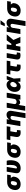

<svg xmlns="http://www.w3.org/2000/svg" viewBox="3292 -4126 1039 7662"><g transform="rotate(-90 3811.0 -294.5)"><path d="M62.5 -258.5 65.3 -269.9Q75.3 -330.3 102.5 -378Q129.6 -425.8 170.6 -459.3Q211.6 -492.9 264.6 -510.7Q317.5 -528.4 379.3 -528.4H674.7L650.6 -382.1H537.3Q551.1 -368.6 562.1 -353.5Q573.2 -338.4 581.3 -321.4Q597.7 -286.2 590.9 -248.6L589.5 -238.6Q581.7 -183.2 557.4 -137.4Q533 -91.6 494.5 -58.9Q456 -26.3 404.5 -8.2Q353 9.9 291.2 9.9Q202.8 9.9 147.7 -25.2Q92.3 -60.7 71.2 -121.1Q50.1 -181.5 62.5 -258.5ZM315.3 -136.4Q359.4 -136.4 379.6 -171.5Q389.6 -188.9 396.7 -210.4Q403.8 -231.9 407.7 -258.5L410.5 -269.9Q414.4 -293 414.8 -313.2Q415.1 -333.5 409.4 -348.9Q403.8 -364.3 390.8 -373.2Q377.8 -382.1 355.1 -382.1Q305 -382.1 281.6 -349.1Q257.8 -315.7 250 -269.9L247.2 -258.5Q243.3 -232.6 243.4 -210.2Q243.6 -187.9 250.7 -171.3Q257.8 -154.8 273.3 -145.6Q288.7 -136.4 315.3 -136.4Z M734.4 -197.4 792.6 -545.5H981.5L923.3 -196Q920.1 -178.6 920.6 -167.1Q921.2 -155.5 924.5 -148.6Q927.9 -141.7 933.6 -139Q939.3 -136.4 946 -136.4Q961.6 -136.4 975 -143.3Q988.3 -150.2 999.5 -161.8Q1010.7 -173.3 1019.5 -188Q1028.4 -202.8 1035 -218.4Q1041.5 -234 1046 -249.3Q1050.4 -264.6 1052.6 -277Q1061.8 -346.6 1062.1 -415Q1062.5 -483.3 1054 -545.5H1227.3Q1235.1 -523.1 1240.2 -494.3Q1245.4 -465.6 1247.9 -430Q1252.5 -361.5 1238.6 -277Q1228 -213.1 1204.4 -160.2Q1180.8 -107.2 1142.6 -69.4Q1104.4 -31.6 1051 -10.8Q997.5 9.9 927.6 9.9Q824.6 9.9 770.2 -40.1Q716.6 -89.8 734.4 -197.4Z M1349.4 -258.5 1352.3 -269.9Q1362.2 -330.3 1389.4 -378Q1416.5 -425.8 1457.6 -459.3Q1498.6 -492.9 1551.5 -510.7Q1604.4 -528.4 1666.2 -528.4H1961.6L1937.5 -382.1H1824.2Q1838.1 -368.6 1849.1 -353.5Q1860.1 -338.4 1868.3 -321.4Q1884.6 -286.2 1877.8 -248.6L1876.4 -238.6Q1868.6 -183.2 1844.3 -137.4Q1820 -91.6 1781.4 -58.9Q1742.9 -26.3 1691.4 -8.2Q1639.9 9.9 1578.1 9.9Q1489.7 9.9 1434.7 -25.2Q1379.3 -60.7 1358.1 -121.1Q1337 -181.5 1349.4 -258.5ZM1602.3 -136.4Q1646.3 -136.4 1666.5 -171.5Q1676.5 -188.9 1683.6 -210.4Q1690.7 -231.9 1694.6 -258.5L1697.4 -269.9Q1701.3 -293 1701.7 -313.2Q1702.1 -333.5 1696.4 -348.9Q1690.7 -364.3 1677.7 -373.2Q1664.8 -382.1 1642 -382.1Q1592 -382.1 1568.5 -349.1Q1544.7 -315.7 1536.9 -269.9L1534.1 -258.5Q1530.2 -232.6 1530.4 -210.2Q1530.5 -187.9 1537.6 -171.3Q1544.7 -154.8 1560.2 -145.6Q1575.6 -136.4 1602.3 -136.4Z M2076 -545.5H2604.4L2580.3 -400.6H2403.1L2367.9 -187.5Q2366.5 -176.5 2367 -167.3Q2367.5 -158 2371.3 -151.5Q2375 -144.9 2382.5 -141.3Q2389.9 -137.8 2402 -137.8Q2411.6 -137.8 2418.7 -137.8Q2425.8 -137.8 2430.4 -138.1Q2439.6 -138.1 2454.5 -139.2L2441.8 2.8Q2430.8 4.6 2420.1 5.9Q2409.4 7.1 2398.3 8Q2387.1 8.9 2374.1 9.4Q2361.2 9.9 2345.2 9.9Q2252.5 9.9 2207.7 -40.1Q2163 -90.2 2179 -186.1L2214.1 -400.6H2051.8Z M2609.4 0 2700.3 -545.5H2886.4L2869.3 -441.8H2875Q2888.5 -468.4 2908.2 -489.2Q2927.9 -509.9 2952.1 -524Q2976.2 -538 3003.9 -545.3Q3031.6 -552.6 3061.1 -552.6Q3104.4 -552.6 3137.1 -537.3Q3169.7 -522 3190 -494.9Q3210.2 -467.7 3217.5 -430.2Q3224.8 -392.8 3217.3 -348L3125 204.5H2929L3014.2 -306.8Q3021 -347.7 3004.4 -370.6Q2987.9 -393.5 2950.3 -393.5Q2932.2 -393.5 2916.5 -387.6Q2900.9 -381.7 2888.7 -370.6Q2876.4 -359.4 2868.1 -343.2Q2859.7 -327.1 2856.5 -306.8L2805.4 0Z M3345.2 -545.5H3541.2L3490.1 -238.6Q3484 -200.3 3508.9 -176.1Q3533.7 -152 3578.1 -152Q3598.4 -152 3617.9 -157.7Q3637.4 -163.4 3653.4 -174.2Q3669.4 -185 3680.4 -201.2Q3691.4 -217.3 3694.6 -238.6L3745.7 -545.5H3941.8L3850.9 0H3664.8L3677.6 -75.3H3673.3Q3655.2 -45.1 3623.9 -27.5Q3592.7 -9.9 3554 -9.9Q3535.5 -9.9 3519.5 -14.6Q3503.6 -19.2 3491.1 -27.7Q3478.7 -36.2 3470 -48.3Q3461.3 -60.4 3457.4 -75.3H3453.1L3409.1 193.2H3223Z M3980.1 -282.7Q3993.6 -363.6 4035.5 -424.4Q4054.7 -452.1 4079 -475.7Q4103.3 -499.3 4131.6 -516.3Q4159.8 -533.4 4191.8 -543Q4223.7 -552.6 4258.5 -552.6Q4287.3 -552.6 4314.6 -545.3Q4342 -538 4364.5 -523.3Q4387.1 -508.5 4403.4 -486.5Q4419.7 -464.5 4426.1 -434.7L4428.6 -435L4470.2 -545.5H4612.2L4509.9 -271.3L4507.1 -266L4524.1 0H4380.7L4378.6 -109.7L4375 -109.4Q4348.4 -57.9 4299.7 -23.1Q4251.4 11.4 4180.4 11.4Q4109 11.4 4059.3 -26.3Q4034.4 -45.1 4016.3 -71.4Q3998.2 -97.7 3987.7 -130.3Q3977.3 -163 3975.1 -201.3Q3973 -239.7 3980.1 -282.7ZM4174.4 -177.6Q4191.1 -143.5 4227.3 -143.5Q4252.8 -143.5 4275.4 -156.2Q4297.9 -169 4316.4 -188.7Q4334.9 -208.5 4348.4 -232.1Q4361.9 -255.7 4369.3 -277L4374.6 -291.2Q4371.1 -339.8 4352.3 -371.1Q4333.8 -402 4291.2 -402Q4263.1 -402 4241.5 -389.9Q4219.8 -377.8 4204.4 -358.5Q4188.9 -339.1 4179.5 -314.8Q4170.1 -290.5 4166.2 -265.6Q4157.7 -211.3 4174.4 -177.6Z M4693.9 -545.5H5222.3L5198.2 -400.6H5021L4985.8 -187.5Q4984.4 -176.5 4984.9 -167.3Q4985.4 -158 4989.2 -151.5Q4992.9 -144.9 5000.4 -141.3Q5007.8 -137.8 5019.9 -137.8Q5029.5 -137.8 5036.6 -137.8Q5043.7 -137.8 5048.3 -138.1Q5057.5 -138.1 5072.4 -139.2L5059.7 2.8Q5048.7 4.6 5038 5.9Q5027.3 7.1 5016.2 8Q5005 8.9 4992 9.4Q4979 9.9 4963.1 9.9Q4870.4 9.9 4825.6 -40.1Q4780.9 -90.2 4796.9 -186.1L4832 -400.6H4669.7Z M5271.3 -164.8 5335.2 -545.5H5524.1L5463.1 -194.6Q5460.9 -180.4 5461.8 -170.5Q5462.7 -160.5 5467.7 -154.7Q5472.7 -148.8 5482.6 -146.1Q5492.5 -143.5 5508.5 -143.5H5552.6L5531.2 -11.4Q5505.7 -2.8 5478.2 1.4Q5450.6 5.7 5426.1 5.7Q5339.8 5.7 5298.7 -34.8Q5257.5 -75.3 5271.3 -164.8Z M5688.9 -545.5H5873.6L5843 -361.5H5895.6L6032.7 -545.5H6269.9L6046.9 -278.4L6170.5 0H5934.7L5873.6 -179.7H5812.5L5782.7 0H5598Z M6375 -545.5H6561.1L6544 -441.8H6549.7Q6563.2 -468.4 6582.9 -489.2Q6602.6 -509.9 6626.8 -524Q6650.9 -538 6678.6 -545.3Q6706.3 -552.6 6735.8 -552.6Q6779.1 -552.6 6811.8 -537.3Q6844.5 -522 6864.7 -494.9Q6884.9 -467.7 6892.2 -430.2Q6899.5 -392.8 6892 -348L6799.7 204.5H6603.7L6688.9 -306.8Q6695.7 -347.7 6679.2 -370.6Q6662.6 -393.5 6625 -393.5Q6606.9 -393.5 6591.3 -387.6Q6575.6 -381.7 6563.4 -370.6Q6551.1 -359.4 6542.8 -343.2Q6534.4 -327.1 6531.2 -306.8L6480.1 0H6284.1ZM6595.2 -623.6 6670.5 -794H6835.2L6704.5 -623.6Z M6987.2 -258.5 6990.1 -269.9Q7000 -330.3 7027.2 -378Q7054.3 -425.8 7095.3 -459.3Q7136.4 -492.9 7189.3 -510.7Q7242.2 -528.4 7304 -528.4H7599.4L7575.3 -382.1H7462Q7475.9 -368.6 7486.9 -353.5Q7497.9 -338.4 7506 -321.4Q7522.4 -286.2 7515.6 -248.6L7514.2 -238.6Q7506.4 -183.2 7482.1 -137.4Q7457.7 -91.6 7419.2 -58.9Q7380.7 -26.3 7329.2 -8.2Q7277.7 9.9 7215.9 9.9Q7127.5 9.9 7072.4 -25.2Q7017 -60.7 6995.9 -121.1Q6974.8 -181.5 6987.2 -258.5ZM7240.1 -136.4Q7284.1 -136.4 7304.3 -171.5Q7314.3 -188.9 7321.4 -210.4Q7328.5 -231.9 7332.4 -258.5L7335.2 -269.9Q7339.1 -293 7339.5 -313.2Q7339.8 -333.5 7334.2 -348.9Q7328.5 -364.3 7315.5 -373.2Q7302.6 -382.1 7279.8 -382.1Q7229.8 -382.1 7206.3 -349.1Q7182.5 -315.7 7174.7 -269.9L7171.9 -258.5Q7168 -232.6 7168.1 -210.2Q7168.3 -187.9 7175.4 -171.3Q7182.5 -154.8 7198 -145.6Q7213.4 -136.4 7240.1 -136.4Z"/></g></svg>

Font: Inter P Black
Style: Italic
Weight: 900
Italic angle: -9.40001°
Designer: Rasmus Andersson
Foundry: rsms
Version: Version 3.018;git-588b23468